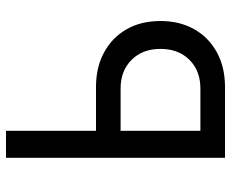

<svg xmlns="http://www.w3.org/2000/svg" viewBox="-85 -685 770 640"><g transform="rotate(-90 300.0 -365.0)"><path d="M94 0V-730H184V-430H330Q396 -430 445.5 -403Q495 -376 522.5 -328Q550 -280 550 -215Q550 -151 522.5 -102.5Q495 -54 445.5 -27Q396 0 330 0ZM184 -82H325Q384 -82 420.5 -118.5Q457 -155 457 -215Q457 -275 420.5 -311.5Q384 -348 325 -348H184Z"/></g></svg>

Font: JetBrainsMono NFM
Style: Regular
Weight: 400
Monospace: yes
Designer: Philipp Nurullin, Konstantin Bulenkov
Foundry: JetBrains
Version: Version 2.304; ttfautohint (v1.8.4.7-5d5b);Nerd Fonts 3.3.0